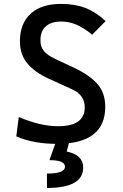

<svg xmlns="http://www.w3.org/2000/svg" viewBox="-20 -723 626 978"><path d="M269 9.8Q150.9 9.8 63 -28.3L75.7 -127Q129.4 -104 179.4 -92Q229.5 -80.1 276.9 -80.1Q411.6 -80.1 411.6 -176.8Q411.6 -238.8 348.1 -267.6L228 -322.3Q157.2 -354.5 119.4 -399.9Q81.5 -445.3 81.5 -512.7Q81.5 -603.5 136.2 -653.3Q190.9 -703.1 291 -703.1Q360.8 -703.1 414.6 -682.6Q468.3 -662.1 518.1 -615.7L449.7 -546.4Q406.7 -581.5 369.4 -597.4Q332 -613.3 291.5 -613.3Q241.2 -613.3 213.6 -589.1Q186 -564.9 186 -517.6Q186 -483.9 204.1 -462.6Q222.2 -441.4 257.3 -424.8L358.9 -377Q436 -340.8 476.1 -295.4Q516.1 -250 516.1 -178.7Q516.1 9.8 269 9.8ZM219.2 234.4V161.1Q311 161.1 311 126Q311 92.8 231.9 92.8L265.6 -2.9L332 2.4L319.8 48.8Q403.8 66.4 403.8 130.4Q403.8 234.4 219.2 234.4Z"/></svg>

Font: CaskaydiaCove NFP
Style: Regular
Weight: 400
Designer: Aaron Bell
Foundry: Saja Typeworks
Version: Version 2111.001; VTT 6.35;Nerd Fonts 3.1.1